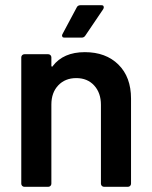

<svg xmlns="http://www.w3.org/2000/svg" viewBox="-20 -720 584 740"><path d="M307 -519Q388 -519 436.5 -471Q485 -423 485 -340V-12Q485 -7 481.5 -3.5Q478 0 473 0H381Q376 0 372.5 -3.5Q369 -7 369 -12V-316Q369 -362 343 -390.5Q317 -419 274 -419Q231 -419 204.5 -391Q178 -363 178 -317V-12Q178 -7 174.5 -3.5Q171 0 166 0H74Q69 0 65.5 -3.5Q62 -7 62 -12V-499Q62 -504 65.5 -507.5Q69 -511 74 -511H166Q171 -511 174.5 -507.5Q178 -504 178 -499V-467Q178 -464 179.5 -463.5Q181 -463 181 -463Q182 -463 183 -465Q224 -519 307 -519ZM229 -575Q222 -575 220.5 -578Q219 -581 219 -583Q219 -585 221 -589L276 -692Q280 -700 291 -700H370Q377 -700 378.5 -697Q380 -694 380 -692Q380 -689 378 -685L309 -583Q304 -575 295 -575Z"/></svg>

Font: LinhAnh SemBd
Style: Regular
Weight: 600
Monospace: yes
Designer: Jeremy Tribby
Foundry: Tribby Type
Version: Version 1.408